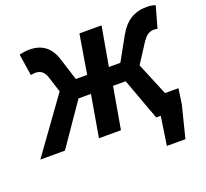

<svg xmlns="http://www.w3.org/2000/svg" viewBox="-193 -913 1401 1305"><g transform="rotate(-20 507.0 -260.5)"><path d="M830 0H797L686 -302H595L542 0H383L435 -302H345L137 0H-41L241 -391L204 -506Q185 -566 129 -566Q115 -566 95 -562L71 -718Q108 -728 144 -728Q279 -728 321 -596L373 -432H455L502 -715H662L612 -432H695L786 -596Q826 -668 876.5 -698Q927 -728 992 -728Q1028 -728 1055 -718L1011 -562Q997 -566 985 -566Q961 -566 941 -553Q921 -540 899 -506L812 -371L910 -135H1007L991 -23L933 207H799Z"/></g></svg>

Font: Nebula Sans Bold
Style: Regular
Weight: 700
Italic angle: -9°
Designer: Paul D. Hunt for Adobe (as Source Sans)
Foundry: Nebula Entertainment & Broadcasting LLC
Version: Version 1.010